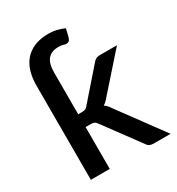

<svg xmlns="http://www.w3.org/2000/svg" viewBox="-174 -837 871 946"><g transform="rotate(-30 261.0 -364.0)"><path d="M173 -311V-549C173 -582.3 179.8 -607 193.2 -623C206.8 -639 226.7 -647 253 -647C264.7 -647 273.8 -645.9 280.2 -643.8C286.8 -641.6 292.3 -640.5 297 -640.5C302 -640.5 306.6 -641.8 310.8 -644.5C314.9 -647.2 318.3 -652.8 321 -661.5L332.5 -708.5C316.8 -715.2 302.2 -720.1 288.7 -723.2C275.2 -726.4 260 -728 243 -728C212.3 -728 185.8 -723.3 163.5 -714C141.2 -704.7 122.7 -691.6 108.2 -674.7C93.7 -657.9 83 -637.7 76 -614.2C69 -590.7 65.5 -564.8 65.5 -536.5V0H173V-238H199.5C209.5 -238 217 -236.9 222 -234.7C227 -232.6 232 -227.7 237 -220L384.5 -20C389.2 -12.3 394.6 -7.1 400.7 -4.2C406.9 -1.4 414.3 0 423 0H519L335.5 -249.5C330.8 -256.8 326 -263.4 321 -269.2C316 -275.1 310.2 -280.3 303.5 -285C315.5 -292.7 326.5 -303 336.5 -316L508.5 -510H411C401.7 -510 394 -508.3 388 -505C382 -501.7 376.5 -496.7 371.5 -490L228.5 -326.5C223.5 -320.2 218.7 -316 214 -314C209.3 -312 203.3 -311 196 -311Z"/></g></svg>

Font: Lato Semibold
Style: Regular
Weight: 600
Designer: Lukasz Dziedzic
Foundry: tyPoland Lukasz Dziedzic
Version: Version 2.006; 2014-01-15